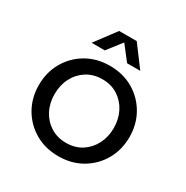

<svg xmlns="http://www.w3.org/2000/svg" viewBox="-163 -836 953 984"><g transform="rotate(30 313.0 -344.0)"><path d="M313 12Q235 12 174.5 -23.5Q114 -59 79.5 -119.5Q45 -180 45 -255Q45 -330 79.5 -390.5Q114 -451 174.5 -486.5Q235 -522 313 -522Q391 -522 451.5 -486.5Q512 -451 546.5 -390.5Q581 -330 581 -255Q581 -180 546.5 -119.5Q512 -59 451.5 -23.5Q391 12 313 12ZM313 -67Q366 -67 405 -92Q444 -117 466 -159.5Q488 -202 488 -255Q488 -308 466 -350.5Q444 -393 405 -418Q366 -443 313 -443Q261 -443 221.5 -418Q182 -393 160 -350.5Q138 -308 138 -255Q138 -202 160 -159.5Q182 -117 221.5 -92Q261 -67 313 -67ZM171 -577 263 -700H367L459 -577H381L315 -662L249 -577Z"/></g></svg>

Font: MuseoModerno
Style: Regular
Weight: 400
Designer: Pablo Cosgaya, Héctor Gatti, Marcela Romero, and the Authors of The MuseoModerno Project.
Foundry: Omnibus-Type Team
Version: Version 1.001